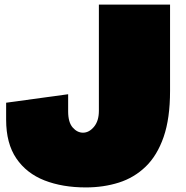

<svg xmlns="http://www.w3.org/2000/svg" viewBox="-20 -800 811 839"><path d="M355 19Q252.9 19 174.3 -11.7Q95.7 -42.5 51.3 -107.9Q6.8 -173.3 6.8 -276.9V-351.1L277.8 -388.2V-313Q277.8 -265.6 297.6 -242.9Q317.4 -220.2 342.8 -220.2Q369.1 -220.2 390.6 -245.8Q412.1 -271.5 412.1 -315.9V-779.8H723.1V-402.8Q723.1 -282.7 695.1 -201.7Q667 -120.6 616.7 -72Q566.4 -23.4 499.5 -2.2Q432.6 19 355 19Z"/></svg>

Font: Rammetto One
Style: Regular
Weight: 400
Designer: Vernon Adams
Foundry: Vernon Adams
Version: Version 1.100; ttfautohint (v1.8.4.7-5d5b)